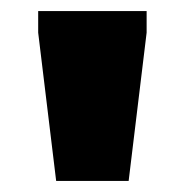

<svg xmlns="http://www.w3.org/2000/svg" viewBox="-20 -727 334 347"><path d="M81.5 -400 49 -668V-707H245V-668L212.5 -400Z"/></svg>

Font: Newsreader 6pt ExtraBold
Style: Regular
Weight: 800
Designer: Hugues Gentile
Foundry: Production Type
Version: Version 1.003; ttfautohint (v1.8.3)